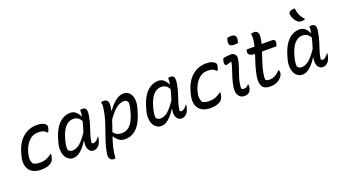

<svg xmlns="http://www.w3.org/2000/svg" viewBox="-72 -1526 4344 2440"><g transform="rotate(-20 2100.0 -306.5)"><path d="M371 -543Q418 -543 448 -531Q478 -519 490 -503Q498 -493 499 -482Q500 -471 495 -450Q488 -423 475 -405H469Q447 -430 421.5 -439.5Q396 -449 354 -449Q278 -449 224.5 -392Q171 -335 147 -241L144 -227Q135 -190 138.5 -157Q142 -124 158 -100Q178 -88 200 -83.5Q222 -79 250 -79Q300 -79 336.5 -94Q373 -109 410 -137H416Q416 -129 415 -118.5Q414 -108 411 -97Q404 -68 395.5 -53Q387 -38 372 -26Q352 -10 317 0.5Q282 11 229 11Q163 11 116 -17.5Q69 -46 51.5 -102Q34 -158 55 -242L60 -260Q97 -403 179 -473Q261 -543 371 -543Z M822 -543Q867 -543 897 -516Q927 -489 943 -451H949Q958 -504 955 -533Q963 -536 970.5 -537Q978 -538 987 -538Q1021 -538 1034 -511.5Q1047 -485 1033 -417Q1023 -358 1005.5 -304.5Q988 -251 971.5 -199Q955 -147 947 -90Q957 -79 973 -79Q991 -79 1012.5 -96Q1034 -113 1048 -139H1054Q1053 -129 1052 -118Q1051 -107 1046 -93Q1035 -48 1012 -23Q997 -7 980 1Q963 9 940 9Q901 9 878 -28.5Q855 -66 865 -130Q866 -138 868 -146H862Q822 -79 771.5 -34Q721 11 669 11Q629 11 601 -9.5Q573 -30 558 -64Q543 -98 541 -140Q539 -182 550 -225L556 -246Q583 -353 624 -418.5Q665 -484 716 -513.5Q767 -543 822 -543ZM632 -110Q642 -97 656 -89.5Q670 -82 689 -82Q739 -82 787 -120.5Q835 -159 897 -252Q907 -285 917.5 -319Q928 -353 937 -390Q919 -423 893.5 -440Q868 -457 828 -457Q770 -457 724 -405.5Q678 -354 650 -250L645 -233Q636 -199 632.5 -169Q629 -139 632 -110Z M1237 -534Q1248 -539 1257 -540Q1266 -541 1277 -541Q1309 -541 1326.5 -514.5Q1344 -488 1330 -421Q1327 -407 1324 -392L1331 -389Q1376 -456 1431.5 -499.5Q1487 -543 1542 -543Q1590 -543 1619.5 -512.5Q1649 -482 1657.5 -431Q1666 -380 1650 -320L1644 -297Q1604 -140 1535.5 -64.5Q1467 11 1366 11Q1317 11 1282.5 -17Q1248 -45 1231 -76L1226 -75Q1204 -10 1187.5 57Q1171 124 1167 197Q1157 200 1147 200Q1111 200 1094.5 173Q1078 146 1085 105Q1098 30 1118.5 -36Q1139 -102 1162.5 -166Q1186 -230 1206.5 -297Q1227 -364 1239 -440Q1244 -471 1244.5 -493Q1245 -515 1237 -534ZM1516 -450Q1464 -450 1411.5 -411Q1359 -372 1295 -279Q1283 -240 1270 -203Q1257 -166 1244 -129Q1264 -101 1290 -88Q1316 -75 1356 -75Q1426 -75 1473 -129.5Q1520 -184 1548 -291L1553 -307Q1569 -364 1570 -410Q1555 -450 1516 -450Z M2012 -543Q2057 -543 2087 -516Q2117 -489 2133 -451H2139Q2148 -504 2145 -533Q2153 -536 2160.5 -537Q2168 -538 2177 -538Q2211 -538 2224 -511.5Q2237 -485 2223 -417Q2213 -358 2195.5 -304.5Q2178 -251 2161.5 -199Q2145 -147 2137 -90Q2147 -79 2163 -79Q2181 -79 2202.5 -96Q2224 -113 2238 -139H2244Q2243 -129 2242 -118Q2241 -107 2236 -93Q2225 -48 2202 -23Q2187 -7 2170 1Q2153 9 2130 9Q2091 9 2068 -28.5Q2045 -66 2055 -130Q2056 -138 2058 -146H2052Q2012 -79 1961.5 -34Q1911 11 1859 11Q1819 11 1791 -9.5Q1763 -30 1748 -64Q1733 -98 1731 -140Q1729 -182 1740 -225L1746 -246Q1773 -353 1814 -418.5Q1855 -484 1906 -513.5Q1957 -543 2012 -543ZM1822 -110Q1832 -97 1846 -89.5Q1860 -82 1879 -82Q1929 -82 1977 -120.5Q2025 -159 2087 -252Q2097 -285 2107.5 -319Q2118 -353 2127 -390Q2109 -423 2083.5 -440Q2058 -457 2018 -457Q1960 -457 1914 -405.5Q1868 -354 1840 -250L1835 -233Q1826 -199 1822.5 -169Q1819 -139 1822 -110Z M2661 -543Q2708 -543 2738 -531Q2768 -519 2780 -503Q2788 -493 2789 -482Q2790 -471 2785 -450Q2778 -423 2765 -405H2759Q2737 -430 2711.5 -439.5Q2686 -449 2644 -449Q2568 -449 2514.5 -392Q2461 -335 2437 -241L2434 -227Q2425 -190 2428.5 -157Q2432 -124 2448 -100Q2468 -88 2490 -83.5Q2512 -79 2540 -79Q2590 -79 2626.5 -94Q2663 -109 2700 -137H2706Q2706 -129 2705 -118.5Q2704 -108 2701 -97Q2694 -68 2685.5 -53Q2677 -38 2662 -26Q2642 -10 2607 0.5Q2572 11 2519 11Q2453 11 2406 -17.5Q2359 -46 2341.5 -102Q2324 -158 2345 -242L2350 -260Q2387 -403 2469 -473Q2551 -543 2661 -543Z M2893 -531Q2954 -542 3002 -542Q3028 -542 3048.5 -519Q3069 -496 3064 -467Q3057 -415 3040.5 -365Q3024 -315 3007 -267.5Q2990 -220 2980 -173Q2973 -138 2972 -119Q2971 -100 2973 -86Q2984 -75 3006 -75Q3025 -75 3039.5 -83.5Q3054 -92 3069 -109H3075Q3080 -82 3072 -53Q3066 -28 3049 -10Q3025 14 2977 14Q2931 14 2903 -25Q2875 -64 2886 -140Q2896 -202 2911.5 -252.5Q2927 -303 2943.5 -350.5Q2960 -398 2971 -450L2966 -454Q2945 -449 2928 -442.5Q2911 -436 2897 -436Q2884 -436 2878 -451Q2872 -466 2879 -497Q2883 -515 2893 -531ZM3026 -756Q3039 -759 3053.5 -760Q3068 -761 3081 -761Q3119 -761 3134 -740Q3149 -719 3140 -682L3131 -647Q3119 -645 3104.5 -644Q3090 -643 3076 -643Q2995 -643 3017 -724Z M3499 -146Q3512 -125 3506 -98Q3502 -82 3495 -69Q3488 -56 3468 -37Q3446 -15 3410.5 -1Q3375 13 3332 13Q3250 13 3223.5 -33.5Q3197 -80 3210 -165Q3221 -236 3243 -305Q3265 -374 3287 -442Q3232 -445 3212.5 -464Q3193 -483 3201 -517Q3203 -526 3207 -532H3313Q3317 -551 3321 -570Q3325 -589 3328 -608Q3332 -633 3331.5 -655.5Q3331 -678 3327 -700Q3340 -705 3350.5 -706Q3361 -707 3373 -707Q3398 -707 3414 -687.5Q3430 -668 3425 -617Q3422 -596 3418 -574.5Q3414 -553 3409 -532H3551Q3577 -532 3585.5 -515.5Q3594 -499 3587 -475Q3585 -466 3582.5 -457.5Q3580 -449 3576 -441H3381Q3360 -376 3337.5 -309.5Q3315 -243 3303 -176Q3298 -145 3297 -125.5Q3296 -106 3299 -89Q3310 -79 3323.5 -75.5Q3337 -72 3355 -72Q3385 -72 3419 -87.5Q3453 -103 3493 -146Z M3922 -543Q3967 -543 3997 -516Q4027 -489 4043 -451H4049Q4058 -504 4055 -533Q4063 -536 4070.5 -537Q4078 -538 4087 -538Q4121 -538 4134 -511.5Q4147 -485 4133 -417Q4123 -358 4105.5 -304.5Q4088 -251 4071.5 -199Q4055 -147 4047 -90Q4057 -79 4073 -79Q4091 -79 4112.5 -96Q4134 -113 4148 -139H4154Q4153 -129 4152 -118Q4151 -107 4146 -93Q4135 -48 4112 -23Q4097 -7 4080 1Q4063 9 4040 9Q4001 9 3978 -28.5Q3955 -66 3965 -130Q3966 -138 3968 -146H3962Q3922 -79 3871.5 -34Q3821 11 3769 11Q3729 11 3701 -9.5Q3673 -30 3658 -64Q3643 -98 3641 -140Q3639 -182 3650 -225L3656 -246Q3683 -353 3724 -418.5Q3765 -484 3816 -513.5Q3867 -543 3922 -543ZM3732 -110Q3742 -97 3756 -89.5Q3770 -82 3789 -82Q3839 -82 3887 -120.5Q3935 -159 3997 -252Q4007 -285 4017.5 -319Q4028 -353 4037 -390Q4019 -423 3993.5 -440Q3968 -457 3928 -457Q3870 -457 3824 -405.5Q3778 -354 3750 -250L3745 -233Q3736 -199 3732.5 -169Q3729 -139 3732 -110ZM3960 -813Q3966 -715 4037 -644Q4027 -637 4016.5 -634Q4006 -631 3993 -631Q3959 -631 3936 -647Q3912 -667 3895 -699Q3878 -731 3875 -765Q3874 -777 3879 -787Q3884 -797 3897 -803Q3922 -815 3960 -813Z"/></g></svg>

Font: Recursive Sn Csl St
Style: Italic
Weight: 400
Italic angle: -15°
Version: Version 1.079;hotconv 1.0.112;makeotfexe 2.5.65598; ttfautoh